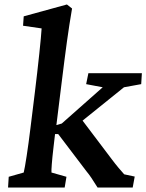

<svg xmlns="http://www.w3.org/2000/svg" viewBox="-20 -838 654 858"><path d="M16 0H269L277 -48L210 -67C209 -78 212 -120 219 -179L226 -239H240L366 -73C382 -54 394 -35 416 0H573L582 -49L535 -59C523 -72 499 -100 479 -127L349 -299L534 -448L611 -462L614 -511H375L365 -462L439 -448L256 -286L232 -279L254 -457C274 -619 285 -701 302 -800L279 -818L86 -765L83 -723L166 -711C164 -672 150 -541 136 -427L116 -265C105 -174 92 -91 86 -67L19 -48Z"/></svg>

Font: TPK Tissa Web SemiBold
Style: Italic
Weight: 600
Italic angle: -7°
Designer: Jacques Le Bailly, Suppakit Chalermlarp | Katatrad Co.,Ltd.
Foundry: Jacques Le Bailly, Cadson Demak Co.,Ltd.
Version: Version 5.000;Glyphs 3.1.2 (3151)